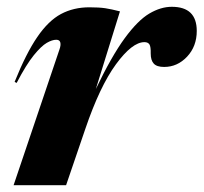

<svg xmlns="http://www.w3.org/2000/svg" viewBox="-20 -545 599 565"><path d="M155 -399.5Q159.5 -412 157.5 -420Q155.5 -428 145.5 -428Q133.5 -428 117.5 -418.8Q101.5 -409.5 79.5 -382.5Q57.5 -355.5 29 -301L23 -304Q57 -388.5 89.8 -436.2Q122.5 -484 159.5 -503.8Q196.5 -523.5 243 -523.5Q271.5 -523.5 289.8 -520.8Q308 -518 333 -511.5L262 -283Q308.5 -380 347 -432.5Q385.5 -485 419.2 -505Q453 -525 485.5 -525Q559 -525 559 -454Q559 -408.5 530.5 -378.2Q502 -348 463 -348Q441.5 -348 432.5 -357.8Q423.5 -367.5 423.5 -387.5Q424 -407.5 419.8 -414.2Q415.5 -421 405 -421Q369 -421 321.2 -355.8Q273.5 -290.5 231 -165.5L174.5 0H20Z"/></svg>

Font: Newsreader Display
Style: Bold Italic
Weight: 700
Italic angle: -17°
Designer: Hugues Gentile
Foundry: Production Type
Version: Version 1.001